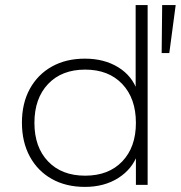

<svg xmlns="http://www.w3.org/2000/svg" viewBox="-20 -725 709 753"><path d="M313 8Q239 8 183.5 -23Q128 -54 97 -111Q66 -168 66 -244Q66 -320 97 -376.5Q128 -433 183.5 -464Q239 -495 313 -495Q389 -495 444 -461Q499 -427 519 -367H512V-705H559V0H513V-121H520Q499 -62 444 -27Q389 8 313 8ZM314 -36Q406 -36 459.5 -92Q513 -148 513 -243Q513 -339 459.5 -395.5Q406 -452 314 -452Q222 -452 168.5 -395.5Q115 -339 115 -243Q115 -148 168.5 -92Q222 -36 314 -36ZM614 -517 616 -705H669L644 -517Z"/></svg>

Font: Nunito Sans 10pt SemiExpanded ExtraLight
Style: Regular
Weight: 250
Width: 6
Designer: Vernon Adams
Foundry: Vernon Adams
Version: Version 3.101;gftools[0.9.27]